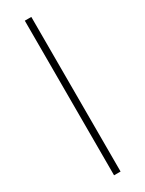

<svg xmlns="http://www.w3.org/2000/svg" viewBox="-214 -839 658 869"><g transform="rotate(-30 115.0 -404.0)"><path d="M98 0V-808H132V0Z"/></g></svg>

Font: Encode Sans Expanded Thin
Style: Regular
Weight: 100
Width: 7
Designer: Multiple Designers
Foundry: Impallari Type
Version: Version 3.000; ttfautohint (v1.8.3) -l 8 -r 50 -G 200 -x 14 